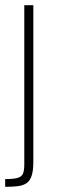

<svg xmlns="http://www.w3.org/2000/svg" viewBox="-21 -530 222 743"><path d="M-1 193V163Q33 163 48.5 158Q64 153 68.5 140.5Q73 128 73 106V-510H108V96Q108 130 101.5 150Q95 170 81.5 179Q68 188 47.5 190.5Q27 193 -1 193Z"/></svg>

Font: Saira Condensed Thin
Style: Regular
Weight: 250
Width: 3
Designer: Hector Gatti with collaboration of the Omnibus-Type team
Foundry: Omnibus-Type
Version: Version 1.101